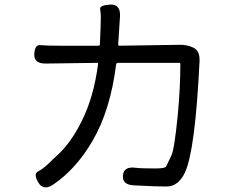

<svg xmlns="http://www.w3.org/2000/svg" viewBox="-20 -802 1040 840"><path d="M215 4Q171 35 148 -3Q125 -41 146.5 -52Q168 -63 193 -87Q212 -106 232 -124Q291 -178 338 -273Q391 -380 409 -522Q410 -527 405 -527L181 -524Q128 -523 130 -565Q132 -607 156 -604.5Q180 -602 241 -602H411Q417 -602 417 -608L420 -679Q421 -704 421 -729Q421 -745 418 -762Q415 -779 462 -782Q508 -784 505 -730L497 -607Q497 -602 502 -602L765 -606Q799 -607 827 -593Q855 -579 853 -534Q834 -143 789 -47Q760 14 709 14Q682 14 655 13L567 9Q514 7 518 -34Q521 -75 573 -68Q596 -65 660 -65Q703 -65 707 -74Q718 -98 730 -122Q743 -149 758 -301Q769 -420 769 -522Q769 -527 764 -527H496Q489 -527 488 -520Q463 -320 385 -186Q314 -64 215 4Z"/></svg>

Font: Resource Han Rounded HK
Style: Regular
Weight: 400
Designer: Cyano Hao (round all glyphs); Ryoko NISHIZUKA  (kana, bopomofo & ideographs); Paul D. Hunt (Latin, Greek & Cyrillic); Sa
Foundry: Cyano Hao
Version: 0.990